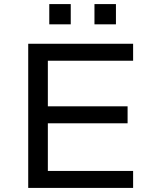

<svg xmlns="http://www.w3.org/2000/svg" viewBox="-20 -919 756 939"><path d="M118 0V-705H631V-622H214V-399H604V-316H214V-83H631V0ZM442 -800V-899H547V-800ZM221 -800V-899H326V-800Z"/></svg>

Font: Nunito Sans 7pt SemiExpanded
Style: Regular
Weight: 400
Width: 6
Designer: Vernon Adams
Foundry: Vernon Adams
Version: Version 3.101;gftools[0.9.27]